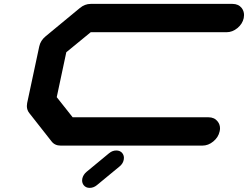

<svg xmlns="http://www.w3.org/2000/svg" viewBox="-20 -728 1240 960"><path d="M598.6 71.3Q594.7 90.3 578.1 104L464.4 197.8Q447.8 211.4 428.2 211.4Q409.2 211.4 398.4 197.8Q390.6 187.5 390.6 174.3Q390.6 169.9 391.6 164.6Q396 145.5 412.6 131.3L525.4 38.1Q542 24.4 561.5 24.4Q581.1 24.4 591.8 38.1Q599.6 48.3 599.6 61.5Q599.6 65.9 598.6 71.3ZM1022.5 -141.6Q1051.8 -141.6 1067.9 -121.1Q1080.1 -106 1080.1 -86.4Q1080.1 -79.1 1078.1 -70.8Q1071.8 -41.5 1046.6 -20.8Q1021.5 0 992.2 0H283.2Q253.9 0 237.8 -21L126.5 -162.6Q114.3 -177.7 114.3 -197.8Q114.3 -204.6 115.7 -212.4L176.3 -496.1Q182.6 -525.4 208 -546.4L379.4 -688Q404.3 -708.5 433.6 -708.5H1142.6Q1171.9 -708.5 1188.5 -688Q1200.2 -672.4 1200.2 -652.8Q1200.2 -645.5 1198.7 -637.7Q1192.4 -608.4 1167.2 -587.6Q1142.1 -566.9 1112.8 -566.9H433.6L311.5 -466.8L263.7 -242.2L343.3 -141.6Z"/></svg>

Font: Robtronika
Style: Italic
Weight: 400
Italic angle: -12°
Designer: GGBot
Version: 1.00